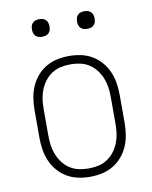

<svg xmlns="http://www.w3.org/2000/svg" viewBox="-82 -770 663 839"><g transform="rotate(-10 250.0 -350.5)"><path d="M250 8Q223 8 197 2.5Q171 -3 148 -16.5Q125 -30 107.5 -50.5Q90 -71 79.5 -95.5Q69 -120 65 -146.5Q61 -173 61 -200V-320Q61 -347 65 -373.5Q69 -400 79.5 -424.5Q90 -449 107.5 -469.5Q125 -490 148 -503.5Q171 -517 197 -522.5Q223 -528 250 -528Q277 -528 303 -522.5Q329 -517 352 -503.5Q375 -490 392.5 -469.5Q410 -449 420.5 -424.5Q431 -400 435 -373.5Q439 -347 439 -320V-200Q439 -173 435 -146.5Q431 -120 420.5 -95.5Q410 -71 392.5 -50.5Q375 -30 352 -16.5Q329 -3 303 2.5Q277 8 250 8ZM250 -29Q272 -29 293 -33.5Q314 -38 332 -49.5Q350 -61 363.5 -78.5Q377 -96 385 -116Q393 -136 396 -157Q399 -178 399 -200V-320Q399 -342 396 -363Q393 -384 385 -404Q377 -424 363.5 -441.5Q350 -459 332 -470.5Q314 -482 293 -486.5Q272 -491 250 -491Q228 -491 207 -486.5Q186 -482 168 -470.5Q150 -459 136.5 -441.5Q123 -424 115 -404Q107 -384 104 -363Q101 -342 101 -320V-200Q101 -178 104 -157Q107 -136 115 -116Q123 -96 136.5 -78.5Q150 -61 168 -49.5Q186 -38 207 -33.5Q228 -29 250 -29ZM350 -631Q342 -631 334.5 -633Q327 -635 321 -641Q315 -647 313 -654.5Q311 -662 311 -670Q311 -678 313 -685.5Q315 -693 321 -699Q327 -705 334.5 -707Q342 -709 350 -709Q358 -709 365.5 -707Q373 -705 379 -699Q385 -693 387 -685.5Q389 -678 389 -670Q389 -662 387 -654.5Q385 -647 379 -641Q373 -635 365.5 -633Q358 -631 350 -631ZM150 -631Q142 -631 134.5 -633Q127 -635 121 -641Q115 -647 113 -654.5Q111 -662 111 -670Q111 -678 113 -685.5Q115 -693 121 -699Q127 -705 134.5 -707Q142 -709 150 -709Q158 -709 165.5 -707Q173 -705 179 -699Q185 -693 187 -685.5Q189 -678 189 -670Q189 -662 187 -654.5Q185 -647 179 -641Q173 -635 165.5 -633Q158 -631 150 -631Z"/></g></svg>

Font: Iosevka Term Curly Extralight
Style: Regular
Weight: 200
Designer: Belleve Invis
Foundry: Belleve Invis
Version: Version 32.3.0